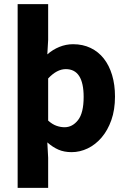

<svg xmlns="http://www.w3.org/2000/svg" viewBox="-20 -721 613 925"><path d="M65 184V-701H212V-529L208 -459Q234 -482 266 -495Q298 -508 332 -508Q379 -508 416.5 -490Q454 -472 480 -439Q506 -406 520 -359.5Q534 -313 534 -256Q534 -192 516.5 -142.5Q499 -93 469.5 -58.5Q440 -24 402.5 -6Q365 12 325 12Q289 12 261.5 0Q234 -12 208 -35L212 39V184ZM291 -108Q329 -108 356 -142.5Q383 -177 383 -254Q383 -388 297 -388Q254 -388 212 -343V-140Q232 -122 252 -115Q272 -108 291 -108Z"/></svg>

Font: TypoPRO Source Sans Pro
Style: Bold
Weight: 700
Designer: Paul D. Hunt
Foundry: Adobe Systems Incorporated
Version: Version 2.020;PS 2.000;hotconv 1.0.86;makeotf.lib2.5.63406